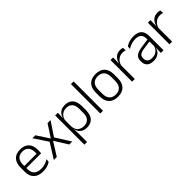

<svg xmlns="http://www.w3.org/2000/svg" viewBox="177 -1778 3065 3065"><g transform="rotate(-45 1710.0 -245.5)"><path d="M265 10.5Q159.5 10.5 105 -42.5Q50.5 -95.5 50.5 -193.5V-288.5Q50.5 -390.5 101.2 -445Q152 -499.5 249 -499.5Q314 -499.5 358 -475Q402 -450.5 424.2 -404.5Q446.5 -358.5 446.5 -294V-276.5Q446.5 -262 445.5 -247.5Q444.5 -233 443 -218.5H387Q388 -240.5 388 -260.2Q388 -280 388 -296.5Q388 -345.5 372.2 -379.8Q356.5 -414 325.8 -432Q295 -450 249 -450Q180.5 -450 145.5 -409.8Q110.5 -369.5 110.5 -293.5V-246L111 -238V-187.5Q111 -154 120.8 -127Q130.5 -100 150.8 -80.8Q171 -61.5 201.8 -51.5Q232.5 -41.5 273.5 -41.5Q321 -41.5 361.8 -54.8Q402.5 -68 438 -91.5L432 -37Q401 -15.5 358.5 -2.5Q316 10.5 265 10.5ZM429.5 -218.5H82V-265H429.5Z M578.5 0H511.5L676 -262V-244L514.5 -487.5H581.5L716.5 -281H723L857.5 -487.5H924.5L763 -244.5V-262L927.5 0H860.5L723 -220.5H716.5Z M1252.5 10.5Q1206 10.5 1170.8 -6.5Q1135.5 -23.5 1114.2 -54.2Q1093 -85 1088 -126.5H1068L1087.5 -183Q1089.5 -136 1109.5 -104.2Q1129.5 -72.5 1162.5 -56.5Q1195.5 -40.5 1236 -40.5Q1303.5 -40.5 1339.8 -80.8Q1376 -121 1376 -198V-291Q1376 -367.5 1340 -407.8Q1304 -448 1235.5 -448Q1196 -448 1164.8 -431.8Q1133.5 -415.5 1113.2 -387.2Q1093 -359 1086 -322L1069.5 -366.5H1087Q1094 -403 1114.5 -432.5Q1135 -462 1170.2 -479.8Q1205.5 -497.5 1255.5 -497.5Q1344 -497.5 1390.5 -443.5Q1437 -389.5 1437 -286.5V-202Q1437 -98.5 1390 -44Q1343 10.5 1252.5 10.5ZM1089.5 172H1029V-487.5H1089.5L1086.5 -366L1087.5 -346V-139.5L1087 -125.5L1089.5 9Z M1621.5 0H1561V-663H1621.5Z M1951.5 12Q1850.5 12 1798 -43.8Q1745.5 -99.5 1745.5 -204.5V-284Q1745.5 -388.5 1798 -444Q1850.5 -499.5 1951.5 -499.5Q2052.5 -499.5 2105 -444Q2157.5 -388.5 2157.5 -284V-204.5Q2157.5 -99.5 2105 -43.8Q2052.5 12 1951.5 12ZM1951.5 -38Q2022.5 -38 2059.8 -80Q2097 -122 2097 -201V-287.5Q2097 -366 2059.8 -408Q2022.5 -450 1951.5 -450Q1880.5 -450 1843.5 -408Q1806.5 -366 1806.5 -287.5V-201Q1806.5 -122 1843.5 -80Q1880.5 -38 1951.5 -38Z M2336 -301.5 2320.5 -348 2335.5 -350Q2351.5 -417 2393.5 -455.8Q2435.5 -494.5 2502 -494.5Q2519.5 -494.5 2533.5 -491.8Q2547.5 -489 2557.5 -485L2561.5 -426Q2549 -430.5 2533 -433.5Q2517 -436.5 2498 -436.5Q2441 -436.5 2398 -402.2Q2355 -368 2336 -301.5ZM2339.5 0H2279V-487.5H2338L2334.5 -341L2339.5 -336Z M2988.5 0H2928L2931 -121.5L2928.5 -131V-288.5V-321Q2928.5 -384 2896.8 -415.2Q2865 -446.5 2797 -446.5Q2744 -446.5 2700.5 -430.5Q2657 -414.5 2624 -394L2630 -447.5Q2648 -459 2673.5 -470.8Q2699 -482.5 2732.2 -490.2Q2765.5 -498 2805.5 -498Q2854.5 -498 2889.2 -486Q2924 -474 2946 -451Q2968 -428 2978.2 -395.5Q2988.5 -363 2988.5 -322.5ZM2757 10.5Q2684.5 10.5 2645.8 -24.5Q2607 -59.5 2607 -125V-138Q2607 -202.5 2646.8 -235.2Q2686.5 -268 2775.5 -281L2938.5 -305L2941.5 -259L2783 -236.5Q2721 -227.5 2694 -205.8Q2667 -184 2667 -141.5V-132.5Q2667 -87.5 2694.5 -64Q2722 -40.5 2775 -40.5Q2820.5 -40.5 2852.8 -57Q2885 -73.5 2904.8 -101.2Q2924.5 -129 2931 -163.5L2943 -120.5H2930.5Q2924.5 -86 2904.2 -56Q2884 -26 2847.8 -7.8Q2811.5 10.5 2757 10.5Z M3179.5 -301.5 3164 -348 3179 -350Q3195 -417 3237 -455.8Q3279 -494.5 3345.5 -494.5Q3363 -494.5 3377 -491.8Q3391 -489 3401 -485L3405 -426Q3392.5 -430.5 3376.5 -433.5Q3360.5 -436.5 3341.5 -436.5Q3284.5 -436.5 3241.5 -402.2Q3198.5 -368 3179.5 -301.5ZM3183 0H3122.5V-487.5H3181.5L3178 -341L3183 -336Z"/></g></svg>

Font: Anek Kannada Light
Style: Regular
Weight: 300
Designer: Vaishnavi Murthy, Maithili Shingre (Kannada) & Yesha Goshar (Latin)
Foundry: Ek Type
Version: Version 1.003